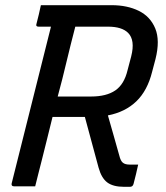

<svg xmlns="http://www.w3.org/2000/svg" viewBox="-20 -720 640 742"><path d="M116 0H34Q23 0 25 -11Q64 -165 101 -314Q138 -463 177 -617H129Q117 -617 121 -628Q126 -646 130 -664Q134 -682 138 -700H411Q472 -700 516.5 -678Q561 -656 580 -610Q599 -564 581 -492L568 -443Q550 -370 507 -328.5Q464 -287 397 -274Q408 -236 419 -197Q430 -158 441 -119Q446 -98 455 -91Q464 -84 480 -84H514Q510 -65 505.5 -46.5Q501 -28 496 -9Q493 2 482 2H460Q417 2 394.5 -15Q372 -32 361 -72Q348 -121 334.5 -170Q321 -219 308 -268H183Q173 -227 162.5 -185Q152 -143 141 -99Q134 -73 128 -48Q122 -23 116 0ZM237 -481Q229 -447 220.5 -413.5Q212 -380 203 -347H332Q391 -347 425.5 -370.5Q460 -394 473 -449L487 -502Q503 -565 475 -593Q451 -617 397 -617H271Q262 -583 253.5 -548.5Q245 -514 237 -481Z"/></svg>

Font: Recursive Mn Lnr St
Style: Italic
Weight: 400
Italic angle: -15°
Monospace: yes
Version: Version 1.079;hotconv 1.0.112;makeotfexe 2.5.65598; ttfautoh